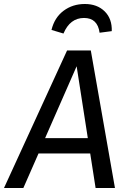

<svg xmlns="http://www.w3.org/2000/svg" viewBox="-52 -942 639 962"><path d="M400 -173H141L65 0H-32L284 -689H403L524 0H427ZM388 -250 332 -610 174 -250ZM206 -792Q221 -854 266.5 -888Q312 -922 373 -922Q435 -922 472.5 -885Q510 -848 508 -786L447 -778Q437 -852 369 -852Q299 -852 266 -774Z"/></svg>

Font: Fira Sans
Style: Italic
Weight: 400
Italic angle: -8°
Designer: bBox Type GmbH & Carrois Corporate GbR & Edenspiekermann AG
Foundry: bBox Type GmbH & Carrois Corporate GbR & Edenspiekermann AG
Version: Version 4.301